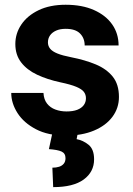

<svg xmlns="http://www.w3.org/2000/svg" viewBox="-20 -558 555 804"><path d="M255.7 9.8Q181.4 9.8 130.5 -16.9Q79.5 -43.6 53.3 -84.6Q27.1 -125.7 27.1 -168.8H162Q163.6 -141.3 177 -124.3Q190.4 -107.2 211.9 -99.3Q233.4 -91.3 258.6 -91.3Q285.4 -91.3 303.4 -98.2Q321.4 -105.2 330.7 -117.7Q339.9 -130.2 339.9 -146.6Q339.9 -161.7 331.4 -173.1Q322.9 -184.6 299.6 -194.4Q276.4 -204.2 232 -213.5Q178.1 -225.1 135.5 -245.1Q93 -265 68.6 -296.7Q44.2 -328.3 44.2 -373.8Q44.2 -417.9 69.4 -455.3Q94.6 -492.7 141.9 -515.4Q189.2 -538.1 255 -538.1Q323.7 -538.1 373.4 -516Q423.1 -493.9 449.9 -455.6Q476.6 -417.2 476.6 -367.7H334.6Q334.6 -398 315.2 -417.7Q295.9 -437.3 254.7 -437.3Q231.6 -437.3 214.9 -429.8Q198.1 -422.3 189.4 -409.6Q180.7 -396.9 180.7 -380.6Q180.7 -365.4 190 -354Q199.3 -342.5 220.6 -333.9Q241.9 -325.3 278.5 -318.2Q335.8 -307 380.9 -288.3Q426 -269.5 452.1 -237.1Q478.1 -204.7 478.1 -152.1Q478.1 -105.6 450.8 -68.8Q423.5 -32.1 373.5 -11.2Q323.5 9.8 255.7 9.8ZM306.3 -3.5 300.8 24.7Q327.9 29.6 351 48.3Q374 67 374 109.2Q374 161.8 330.5 193.7Q286.9 225.6 202.7 225.6L199.3 144.2Q215.3 144.2 227.6 140.2Q239.9 136.2 247.1 127.4Q254.3 118.6 254.3 104.4Q254.3 84.2 237.8 76.6Q221.4 69 184.8 66.5L199.9 -3.5Z"/></svg>

Font: Heebo
Style: Regular
Weight: 400
Designer: Oded Ezer
Foundry: Ezer Type House
Version: Version 3.100